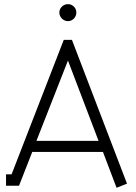

<svg xmlns="http://www.w3.org/2000/svg" viewBox="-20 -886 647 916"><path d="M275.4 -854.5Q287.6 -866.2 304.2 -866.2Q320.8 -866.2 332.5 -854.5Q344.2 -842.8 344.2 -826.2Q344.2 -809.6 332.5 -797.4Q320.8 -785.2 304.2 -785.2Q287.6 -785.2 275.4 -797.4Q263.2 -809.6 263.2 -826.2Q263.2 -842.8 275.4 -854.5ZM35.2 -54.2 284.2 -695.8H323.2L585.9 -9.8L536.1 9.8L471.2 -161.1H133.8L70.8 0H8.8V-54.2ZM304.2 -597.2 153.8 -213.9H450.2Z"/></svg>

Font: Rawengulk
Style: Demibold
Weight: 600
Version: Version 0.92